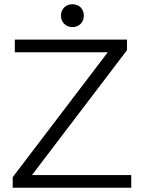

<svg xmlns="http://www.w3.org/2000/svg" viewBox="-20 -887 680 907"><path d="M131 -60 580 -650V-700H50V-640H489L40 -50V0H600V-60ZM322 -867C291 -867 268 -845 268 -813C268 -782 291 -759 322 -759C354 -759 376 -782 376 -813C376 -845 354 -867 322 -867Z"/></svg>

Font: Gully Light
Style: Regular
Weight: 300
Designer: jaikishan Patel
Foundry: MagicType
Version: Version 1.000;Glyphs 3.2 (3242)